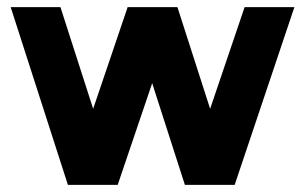

<svg xmlns="http://www.w3.org/2000/svg" viewBox="-20 -520 857 540"><path d="M668 -500 571 -214 479 -500H339L242 -214L150 -500H10L171 0H311L408 -286L500 0H640L808 -500Z"/></svg>

Font: Unageo
Style: Bold
Weight: 700
Designer: Richard Sepsi
Foundry: Richard Sepsi
Version: Version 2.000